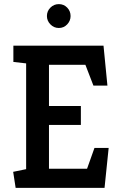

<svg xmlns="http://www.w3.org/2000/svg" viewBox="-20 -913 585 933"><path d="M56 0 44 -78 107 -91V-605L45 -612V-691H483L502 -497H434L395 -598H218V-398H373V-306H218V-93H403L439 -194H508L488 0ZM266 -777Q242 -777 225 -794.5Q208 -812 208 -835Q208 -859 225 -876Q242 -893 266 -893Q290 -893 306.5 -876Q323 -859 323 -835Q323 -812 306.5 -794.5Q290 -777 266 -777Z"/></svg>

Font: Kreon Light Medium
Style: Regular
Weight: 500
Version: Version 2.002